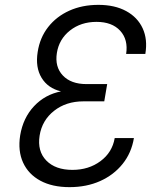

<svg xmlns="http://www.w3.org/2000/svg" viewBox="-20 -760 640 790"><path d="M266 10Q195 10 146 -16.5Q97 -43 75 -91Q53 -139 63 -203Q75 -275 120 -323Q165 -371 231 -384Q177 -397 151 -440Q125 -483 135 -546Q144 -605 178 -648.5Q212 -692 265 -716Q318 -740 385 -740Q452 -740 499 -714.5Q546 -689 567 -643.5Q588 -598 578 -538H499Q508 -597 474.5 -633.5Q441 -670 377 -670Q313 -670 268 -634.5Q223 -599 214 -542Q205 -485 238.5 -449.5Q272 -414 336 -414H421L409 -343H323Q252 -343 202.5 -304Q153 -265 143 -202Q133 -138 170.5 -99.5Q208 -61 278 -61Q345 -61 393.5 -97Q442 -133 452 -192H531Q521 -131 484.5 -85.5Q448 -40 392 -15Q336 10 266 10Z"/></svg>

Font: JetBrains Mono NL Light
Style: Italic
Weight: 300
Italic angle: -9°
Designer: Philipp Nurullin, Konstantin Bulenkov
Foundry: JetBrains
Version: Version 2.304; ttfautohint (v1.8.4.7-5d5b)